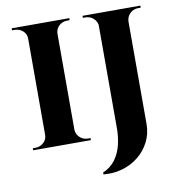

<svg xmlns="http://www.w3.org/2000/svg" viewBox="-85 -677 863 930"><g transform="rotate(-10 346.5 -212.5)"><path d="M248 -600V0H104V-600ZM107 -63V0H34V-10Q34 -10 40 -10Q46 -10 47 -10Q70 -10 87 -25.5Q104 -41 104 -63ZM246 -63H248Q249 -41 265.5 -25.5Q282 -10 306 -10Q306 -10 311.5 -10Q317 -10 318 -10V0H246ZM246 -537V-600H318L317 -590Q317 -590 312 -590Q307 -590 306 -590Q282 -590 265.5 -575Q249 -560 248 -537ZM107 -537H104Q104 -560 87 -575Q70 -590 46 -590Q46 -590 40 -590Q34 -590 34 -590V-600H107ZM597 -600V-31Q597 18 576 58.5Q555 99 520 126.5Q485 154 441 166.5Q397 179 349 174V165Q388 148 410.5 117Q433 86 442.5 46.5Q452 7 452 -33V-600ZM456 -600V-535H453Q452 -558 435.5 -574Q419 -590 394 -590H383L382 -600ZM667 -600V-590H655Q631 -590 614.5 -574Q598 -558 597 -535H594V-600Z"/></g></svg>

Font: Cinzel
Style: Bold
Weight: 700
Designer: Natanael Gama
Version: Version 2.000